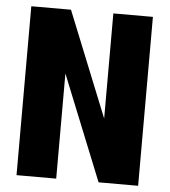

<svg xmlns="http://www.w3.org/2000/svg" viewBox="-51 -758 711 805"><g transform="rotate(5 304.0 -355.5)"><path d="M560.1 -710.9V0H393.6L215.3 -442.4V0H48.3V-710.9H215.3L393.6 -268.6V-710.9Z"/></g></svg>

Font: Roboto Condensed Black
Style: Regular
Weight: 900
Designer: Christian Robertson
Foundry: Google
Version: Version 3.008; 2023